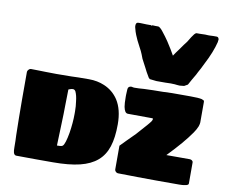

<svg xmlns="http://www.w3.org/2000/svg" viewBox="-100 -1130 1518 1260"><g transform="rotate(10 659.0 -500.0)"><path d="M85 -1Q71 -1 66 -19Q63 -29 63 -54Q63 -99 61 -133Q61 -164 59 -246L58 -366V-555Q58 -562 65.5 -570Q73 -578 80 -578L138 -577Q152 -576 179 -576Q208 -575 251 -575Q315 -575 351 -576Q386 -578 468 -578Q524 -578 571 -558Q630 -533 665 -480Q705 -418 705 -319Q705 -230 685.5 -170Q666 -110 623 -73Q579 -35 507.5 -17.5Q436 0 329 0H216Q178 -1 85 -1ZM365 -115Q372 -117 375 -120Q390 -135 403 -209Q414 -278 414 -338V-354Q414 -389 409 -421Q405 -460 393 -485Q386 -496 375 -496Q366 -496 353 -491L346 -488Q346 -465 344 -385L343 -323Q343 -303 342 -292L341 -261L336 -113Q358 -113 365 -115ZM890 -1Q852 -1 832 -2L762 -3Q754 -3 747 -10Q740 -17 740 -24V-183L781 -225Q834 -278 834 -278L897 -349Q902 -355 908 -362Q914 -369 919 -376Q926 -387 926 -393Q926 -398 922 -398L759 -399Q747 -399 740 -409.5Q733 -420 729 -440Q725 -463 725 -505V-518Q726 -524 726 -539Q727 -545 727 -558Q729 -563 729 -566L732 -571Q739 -578 749 -578Q756 -578 760 -576L770 -575Q801 -575 834 -578Q874 -580 896 -580Q959 -580 1019 -583H1144Q1197 -583 1219 -578L1234 -571Q1236 -565 1236 -564V-425Q1236 -416 1230 -398Q1221 -376 1205 -353Q1154 -279 1054 -176H1210Q1218 -176 1225 -171Q1232 -166 1232 -159V-19Q1232 -11 1225 -8Q1221 -5 1207 -3Q1195 0 1171 0H1019Q930 0 890 -1ZM1028 -643Q1021 -644 1001 -644L965 -643H905L860 -648L852 -656Q828 -696 820 -714L790 -771Q786 -784 779 -799.5Q772 -815 770 -820L759 -841Q733 -889 722 -918Q715 -934 707 -966L706 -973V-979Q706 -987 709.5 -993Q713 -999 721 -999Q725 -999 734 -999.5Q743 -1000 750 -999Q760 -998 777 -998H807L811 -995L816 -999L836 -998H855Q860 -998 869 -990.5Q878 -983 887 -971Q911 -941 930 -913Q964 -861 983 -826Q993 -842 1017 -874L1041 -908L1060 -933Q1083 -972 1096 -988Q1105 -998 1110 -998H1131L1168 -999L1188 -998H1198L1221 -999H1245Q1252 -999 1256 -993Q1260 -987 1260 -979L1258 -973V-966Q1241 -896 1195 -808Q1178 -772 1164 -748L1155 -730Q1135 -697 1113 -656L1090 -643L1060 -640Q1050 -640 1041 -641.5Q1032 -643 1028 -643Z"/></g></svg>

Font: Sigmar One
Style: Regular
Weight: 400
Designer: Vernon Adams
Foundry: Vernon Adams
Version: Version 2.000